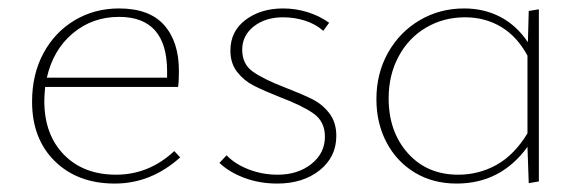

<svg xmlns="http://www.w3.org/2000/svg" viewBox="-20 -432 1387 455"><path d="M407 -59Q338 3 252 3Q164 3 110 -50Q56 -103 56 -191Q56 -256 83 -306Q110 -356 157 -384Q204 -412 262 -412Q334 -412 369 -372.5Q404 -333 404 -264Q404 -238 402 -226H87Q85 -204 85 -193Q85 -113 131.5 -65.5Q178 -18 255 -18Q333 -18 393 -74ZM91 -248H376V-263Q376 -392 262 -392Q199 -392 152.5 -353Q106 -314 91 -248Z M500 -46 517 -64Q537 -43 569.5 -30.5Q602 -18 638 -18Q686 -18 718 -43.5Q750 -69 750 -108Q750 -144 723 -163Q696 -182 643 -202Q605 -217 581.5 -229Q558 -241 542 -261.5Q526 -282 526 -312Q526 -358 562 -385Q598 -412 651 -412Q681 -412 709.5 -403Q738 -394 760 -378L746 -359Q728 -375 703 -383Q678 -391 651 -391Q609 -391 581.5 -369.5Q554 -348 554 -314Q554 -280 579.5 -262Q605 -244 657 -224Q696 -209 720 -197Q744 -185 760.5 -163.5Q777 -142 777 -110Q777 -60 737.5 -28.5Q698 3 637 3Q595 3 559 -10.5Q523 -24 500 -46Z M1257 -410V-2L1233 2L1230 -84Q1167 3 1062 3Q1006 3 963 -23Q920 -49 896 -94.5Q872 -140 872 -197Q872 -258 899.5 -307Q927 -356 974.5 -384Q1022 -412 1080 -412Q1127 -412 1165.5 -392Q1204 -372 1231 -332L1233 -406ZM1230 -116V-300Q1206 -345 1168 -368Q1130 -391 1082 -391Q1031 -391 989.5 -366.5Q948 -342 924.5 -298Q901 -254 901 -199Q901 -120 946.5 -69Q992 -18 1066 -18Q1115 -18 1157 -41.5Q1199 -65 1230 -116Z"/></svg>

Font: Ysabeau Infant Extralight
Style: Regular
Weight: 200
Designer: Christian Thalmann (Catharsis Fonts)
Version: Version 0.003